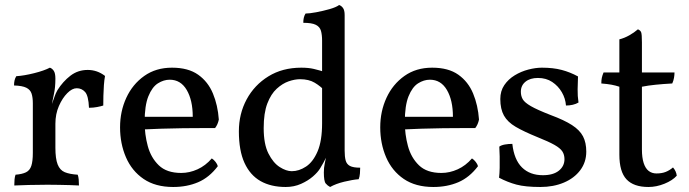

<svg xmlns="http://www.w3.org/2000/svg" viewBox="-20 -737 2750 766"><path d="M201 -147Q201 -104 210 -81Q219 -58 238.5 -50Q258 -42 290 -40Q293 -32 294 -21Q295 -10 295 3Q280 2 259.5 1.5Q239 1 215.5 0.5Q192 0 169 0Q134 0 95 1Q56 2 37 3Q37 -10 38 -21Q39 -32 42 -40Q68 -42 83.5 -49.5Q99 -57 105 -75.5Q111 -94 111 -127V-227H201ZM201 -293V-214H111V-325L201 -423Q201 -388 195 -361Q189 -334 184 -307ZM179 -301Q190 -329 196 -347Q202 -365 209 -377Q231 -412 261 -435Q291 -458 330 -458Q368 -458 399 -434Q396 -418 394.5 -397Q393 -376 392.5 -355Q392 -334 392 -316Q383 -313 367.5 -310Q352 -307 335 -307Q333 -355 319.5 -370Q306 -385 286 -385Q268 -385 248.5 -365.5Q229 -346 215 -314Q201 -282 201 -243ZM111 -214V-325Q111 -348 106 -363.5Q101 -379 85 -387Q69 -395 36 -396Q36 -407 38 -416Q40 -425 45 -433Q76 -435 116 -445Q156 -455 179 -467Q188 -464 194.5 -454.5Q201 -445 201 -423Z M671 9Q600 9 553 -23Q506 -55 482.5 -109.5Q459 -164 459 -229Q459 -293 484 -347Q509 -401 555.5 -434Q602 -467 666 -467Q731 -467 770.5 -439Q810 -411 829.5 -364Q849 -317 853 -260Q849 -240 838 -226Q821 -226 787 -226Q753 -226 710 -225.5Q667 -225 622 -223.5Q577 -222 537 -220V-271H749Q749 -337 725 -378Q701 -419 657 -419Q633 -419 610 -404.5Q587 -390 572 -353Q557 -316 557 -250Q557 -201 569.5 -154.5Q582 -108 613.5 -77.5Q645 -47 703 -47Q736 -47 768 -61.5Q800 -76 825 -105Q833 -100 840 -91Q847 -82 849 -74Q815 -29 770.5 -10Q726 9 671 9Z M1182 -467Q1211 -467 1232 -462Q1253 -457 1279 -449V-372Q1259 -393 1235.5 -407Q1212 -421 1177 -421Q1156 -421 1131.5 -412.5Q1107 -404 1084 -383Q1061 -362 1046.5 -324Q1032 -286 1032 -226Q1032 -162 1051 -124.5Q1070 -87 1096 -70.5Q1122 -54 1144 -54Q1173 -54 1201 -72.5Q1229 -91 1247 -133Q1265 -175 1265 -245L1294 -139Q1281 -107 1271.5 -90Q1262 -73 1257 -65Q1248 -50 1228.5 -33Q1209 -16 1181 -3.5Q1153 9 1120 9Q1061 9 1019.5 -14.5Q978 -38 955.5 -87Q933 -136 933 -213Q933 -283 964 -340.5Q995 -398 1051 -432.5Q1107 -467 1182 -467ZM1355 -136Q1355 -112 1359 -97Q1363 -82 1376 -75Q1389 -68 1417 -68Q1417 -58 1416 -45Q1415 -32 1411 -22Q1386 -20 1353 -12Q1320 -4 1297 9Q1287 4 1279.5 -5Q1272 -14 1272 -49Q1272 -68 1275.5 -84Q1279 -100 1286 -136ZM1355 -575V-127H1265V-575ZM1333 -717Q1342 -714 1348.5 -705Q1355 -696 1355 -677V-538H1265V-575Q1265 -598 1260.5 -614Q1256 -630 1240 -638Q1224 -646 1190 -646Q1190 -657 1192 -666Q1194 -675 1199 -683Q1214 -683 1241 -688Q1268 -693 1294.5 -700.5Q1321 -708 1333 -717Z M1709 9Q1638 9 1591 -23Q1544 -55 1520.5 -109.5Q1497 -164 1497 -229Q1497 -293 1522 -347Q1547 -401 1593.5 -434Q1640 -467 1704 -467Q1769 -467 1808.5 -439Q1848 -411 1867.5 -364Q1887 -317 1891 -260Q1887 -240 1876 -226Q1859 -226 1825 -226Q1791 -226 1748 -225.5Q1705 -225 1660 -223.5Q1615 -222 1575 -220V-271H1787Q1787 -337 1763 -378Q1739 -419 1695 -419Q1671 -419 1648 -404.5Q1625 -390 1610 -353Q1595 -316 1595 -250Q1595 -201 1607.5 -154.5Q1620 -108 1651.5 -77.5Q1683 -47 1741 -47Q1774 -47 1806 -61.5Q1838 -76 1863 -105Q1871 -100 1878 -91Q1885 -82 1887 -74Q1853 -29 1808.5 -10Q1764 9 1709 9Z M2286 -432Q2285 -408 2284.5 -381Q2284 -354 2288 -328Q2278 -322 2265 -319Q2252 -316 2238 -316Q2236 -344 2221.5 -369Q2207 -394 2183 -410Q2159 -426 2126 -426Q2095 -426 2076.5 -411Q2058 -396 2058 -371Q2058 -354 2065.5 -341Q2073 -328 2098 -313.5Q2123 -299 2177 -278Q2231 -258 2262 -238Q2293 -218 2306 -193Q2319 -168 2319 -132Q2319 -90 2295 -58Q2271 -26 2229.5 -8.5Q2188 9 2136 9Q2076 9 2040.5 -0.5Q2005 -10 1971 -28Q1973 -44 1973.5 -67Q1974 -90 1973.5 -113Q1973 -136 1972 -152Q1980 -158 1994.5 -160.5Q2009 -163 2024 -163Q2031 -100 2062.5 -69Q2094 -38 2146 -38Q2187 -38 2209.5 -56Q2232 -74 2232 -102Q2232 -120 2223.5 -133Q2215 -146 2192 -159Q2169 -172 2124 -190Q2070 -212 2037.5 -231Q2005 -250 1990.5 -276Q1976 -302 1976 -342Q1976 -374 1992 -397.5Q2008 -421 2033.5 -436.5Q2059 -452 2088 -459.5Q2117 -467 2142 -467Q2187 -467 2221 -458Q2255 -449 2286 -432Z M2567 9Q2508 9 2479.5 -21.5Q2451 -52 2451 -120V-391Q2436 -396 2420 -399Q2404 -402 2379 -404Q2379 -417 2381 -426.5Q2383 -436 2388 -448H2451V-580Q2471 -585 2490.5 -596Q2510 -607 2525 -620Q2535 -616 2538 -608Q2541 -600 2541 -568V-448H2671Q2671 -438 2669 -426.5Q2667 -415 2662 -404Q2626 -402 2596 -399Q2566 -396 2541 -391V-141Q2541 -108 2548 -86.5Q2555 -65 2568 -55Q2581 -45 2599 -45Q2620 -45 2635.5 -51Q2651 -57 2665 -69Q2678 -54 2680 -36Q2663 -17 2631 -4Q2599 9 2567 9Z"/></svg>

Font: Vollkorn
Style: Regular
Weight: 400
Designer: Friedrich Althausen
Foundry: Friedrich Althausen
Version: Version 4.104